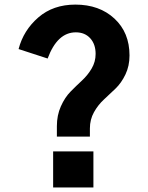

<svg xmlns="http://www.w3.org/2000/svg" viewBox="-20 -829 657 852"><path d="M62.5 -611.3Q84 -694.3 149.9 -751.5Q215.8 -808.6 314.5 -808.6Q420.9 -808.6 487.8 -746.6Q554.7 -684.6 554.7 -583Q554.7 -536.1 536.6 -498.5Q518.6 -460.9 492.7 -436Q466.8 -411.1 440.9 -387.2Q415 -363.3 397 -331.1Q378.9 -298.8 378.9 -258.8V-222.7H232.4V-269.5Q232.4 -317.4 250 -356.9Q267.6 -396.5 293 -422.4Q318.4 -448.2 343.8 -471.7Q369.1 -495.1 386.7 -524.9Q404.3 -554.7 404.3 -589.8Q404.3 -632.8 380.4 -659.2Q356.4 -685.5 316.4 -685.5Q234.4 -685.5 191.4 -569.3ZM215.8 2.9V-157.2H394.5V2.9Z"/></svg>

Font: Gothic A1 ExtraBold
Style: Regular
Weight: 800
Designer: HanYang I&C Co.,Ltd.
Foundry: HanYang I&C Co.,Ltd.
Version: Version 2.50